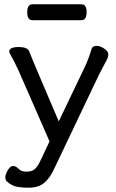

<svg xmlns="http://www.w3.org/2000/svg" viewBox="-20 -705 540 895"><path d="M116.2 169.9H106Q86.9 169.9 61.5 166Q36.1 162.1 12.2 141.1Q4.9 133.8 4.9 120.8Q4.9 107.9 16.4 88.4Q27.8 68.8 41 68.8Q54.2 68.8 66.7 82Q79.1 95.2 103 95.2Q127 95.2 140.9 84.2Q154.8 73.2 168.9 43L210.9 -45.9L66.9 -375Q44.9 -421.9 33.9 -440.9Q22.9 -460 22.9 -463.9Q22.9 -485.8 66.9 -485.8Q107.9 -485.8 116.2 -465.8Q127 -435.1 253.9 -139.2L372.1 -386.2Q391.1 -423.8 407.2 -478Q412.1 -491.2 431.2 -491.2Q446.8 -491.2 465.8 -478.5Q484.9 -465.8 484.9 -452.1Q484.9 -439.9 479 -428.5Q473.1 -417 462.2 -396.5Q451.2 -376 441.9 -357.9L231 85Q210.9 127.9 184.1 148.9Q157.2 169.9 116.2 169.9ZM358.9 -610.8H130.9Q106.9 -610.8 106.9 -647.9Q106.9 -685.1 131.8 -685.1H359.9Q383.8 -685.1 383.8 -647.9Q383.8 -610.8 358.9 -610.8Z"/></svg>

Font: LXGW WenKai Screen
Style: Regular
Weight: 400
Designer: LXGW / Fontworks Inc.
Foundry: LXGW / Fontworks Inc.
Version: Version 1.510;January 18,2025